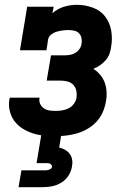

<svg xmlns="http://www.w3.org/2000/svg" viewBox="-20 -558 540 798"><path d="M210 8Q185 8 161 5.5Q137 3 114.5 -4.5Q92 -12 72.5 -24.5Q53 -37 39.5 -55.5Q26 -74 20.5 -97.5Q15 -121 19 -145Q20 -147 20 -148.5Q20 -150 21 -152H145Q145 -151 144.5 -150.5Q144 -150 144 -150Q142 -137 147 -126Q152 -115 162 -108Q172 -101 184.5 -99Q197 -97 210 -97Q223 -97 237 -99Q251 -101 264.5 -107.5Q278 -114 287 -126.5Q296 -139 298 -152Q300 -167 297 -181.5Q294 -196 284 -206Q274 -216 260 -219.5Q246 -223 231 -223H174L192 -328H248Q259 -328 271 -330Q283 -332 293.5 -338.5Q304 -345 311 -355.5Q318 -366 319 -377Q321 -389 318.5 -400.5Q316 -412 308 -420Q300 -428 288.5 -430.5Q277 -433 265 -433Q253 -433 241 -431.5Q229 -430 216.5 -426.5Q204 -423 193 -414.5Q182 -406 180 -394L173 -349H63L93 -530H203L198 -503Q219 -522 246 -530Q273 -538 299 -538Q333 -538 365 -526.5Q397 -515 416.5 -490Q436 -465 442 -431.5Q448 -398 442 -364Q440 -349 435 -334.5Q430 -320 419.5 -308Q409 -296 396 -287Q383 -278 368 -272Q384 -262 396.5 -247Q409 -232 415.5 -214Q422 -196 423 -175.5Q424 -155 420 -135Q416 -112 406.5 -90.5Q397 -69 380.5 -51.5Q364 -34 343 -22Q322 -10 299.5 -3.5Q277 3 254.5 5.5Q232 8 210 8ZM57 220 69 150H169Q177 150 186 146.5Q195 143 196 135Q197 131 194.5 128Q192 125 189 123Q186 121 182 120.5Q178 120 174 120H132L152 0H235L226 55Q239 58 251 65Q263 72 270.5 82.5Q278 93 280 107Q282 121 279 135Q276 154 264.5 172Q253 190 235 201Q217 212 197 216Q177 220 157 220Z"/></svg>

Font: Iosevka Slab Extrabold
Style: Italic
Weight: 800
Italic angle: -9°
Monospace: yes
Designer: Belleve Invis
Foundry: Belleve Invis
Version: Version 11.1.0; ttfautohint (v1.8.3)